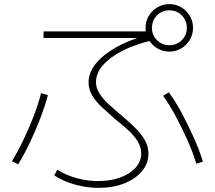

<svg xmlns="http://www.w3.org/2000/svg" viewBox="-20 -875 1040 930"><path d="M458 35Q401 35 345 19.5Q289 4 243 -25L257 -53Q301 -26 352 -12Q403 2 456 2Q516 2 563 -15.5Q610 -33 637 -63Q664 -93 664 -131Q664 -163 646.5 -191Q629 -219 600.5 -245Q572 -271 539 -297Q507 -325 477 -352.5Q447 -380 428 -410.5Q409 -441 409 -476Q409 -523 443.5 -566Q478 -609 540 -644.5Q602 -680 687 -704L698 -691H191V-723H714V-679Q631 -659 570.5 -627.5Q510 -596 477.5 -558Q445 -520 445 -477Q445 -449 462 -422Q479 -395 507 -369.5Q535 -344 566 -318Q599 -290 629.5 -261Q660 -232 679.5 -200Q699 -168 699 -130Q699 -83 667.5 -45.5Q636 -8 581.5 13.5Q527 35 458 35ZM38 -94Q68 -144 95 -200.5Q122 -257 144 -314.5Q166 -372 179 -424L212 -414Q198 -362 176 -304Q154 -246 126.5 -188Q99 -130 68 -79ZM931 -82Q914 -138 887.5 -197Q861 -256 831 -312Q801 -368 770 -411L798 -428Q830 -384 860.5 -327Q891 -270 918 -210Q945 -150 963 -92ZM800 -625Q769 -625 742.5 -640.5Q716 -656 700.5 -682.5Q685 -709 685 -740Q685 -772 700.5 -798Q716 -824 742.5 -839.5Q769 -855 800 -855Q832 -855 858 -839.5Q884 -824 899.5 -798Q915 -772 915 -740Q915 -709 899.5 -682.5Q884 -656 858 -640.5Q832 -625 800 -625ZM800 -656Q836 -656 860.5 -680.5Q885 -705 885 -740Q885 -776 860.5 -800.5Q836 -825 800 -825Q765 -825 740.5 -800.5Q716 -776 716 -740Q716 -705 740.5 -680.5Q765 -656 800 -656Z"/></svg>

Font: M PLUS 1 Code ExtraLight
Style: Regular
Weight: 250
Designer: Coji Morishita
Foundry: UNDERFOREST DESIGN
Version: Version 1.002